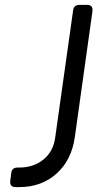

<svg xmlns="http://www.w3.org/2000/svg" viewBox="-20 -765 423 785"><path d="M44 0Q19 0 22 -26L26 -58Q29 -80 52 -80H59Q118 -80 158.5 -113.5Q199 -147 206 -205L279 -723Q282 -745 304 -745H336Q361 -745 358 -719L286 -205Q273 -111 211.5 -55.5Q150 0 58 0Z"/></svg>

Font: Pitagon Sans Text
Style: Italic
Weight: 400
Italic angle: -8°
Designer: Travis Tran
Foundry: Pitagon
Version: Version 1.001; ttfautohint (v1.8.4.7-5d5b);gftools[0.9.26]